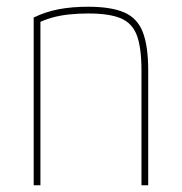

<svg xmlns="http://www.w3.org/2000/svg" viewBox="-20 -550 540 570"><path d="M80 -498Q115 -515 154 -522.5Q193 -530 242 -530Q310 -530 349 -513Q388 -496 404 -454.5Q420 -413 420 -340V0H400V-340Q400 -408 386.5 -444.5Q373 -481 339 -495.5Q305 -510 242 -510Q211 -510 184 -507Q157 -504 134 -497.5Q111 -491 89 -480L100 -494V0H80Z"/></svg>

Font: M PLUS Code Latin Thin
Style: Regular
Weight: 250
Designer: Coji Morishita
Foundry: UNDERFOREST DESIGN
Version: Version 1.002; ttfautohint (v1.8.3)